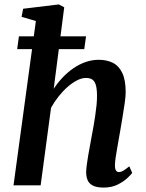

<svg xmlns="http://www.w3.org/2000/svg" viewBox="-20 -837 658 867"><path d="M448.5 10Q416.5 10 399 0.8Q381.5 -8.5 375.2 -24.5Q369 -40.5 369 -61.5Q369.5 -75 372 -93.5Q374.5 -112 378 -133.2Q381.5 -154.5 385.8 -176.5Q390 -198.5 393.5 -219Q397.5 -239.5 401.8 -263.8Q406 -288 409.8 -313.2Q413.5 -338.5 416 -363Q418.5 -387.5 418 -409.5Q417.5 -439 412 -455.5Q406.5 -472 395.8 -478.5Q385 -485 368 -485Q349 -485 328 -474.2Q307 -463.5 285.5 -444.8Q264 -426 244.8 -401.8Q225.5 -377.5 210.5 -350.5L163.5 0H41L142 -742L77.5 -761L84.5 -797.5L245.5 -817L270 -804L222.5 -436Q240.5 -463.5 263 -487.2Q285.5 -511 311.8 -529Q338 -547 366.8 -557Q395.5 -567 426 -567Q462.5 -567 489.8 -553.2Q517 -539.5 532.2 -507.5Q547.5 -475.5 547.5 -421Q547.5 -402.5 543.2 -371.8Q539 -341 533.2 -307.5Q527.5 -274 523 -247Q519.5 -228.5 516 -207.5Q512.5 -186.5 508.8 -165.8Q505 -145 502.2 -125.8Q499.5 -106.5 499 -91Q499 -73.5 504 -66.8Q509 -60 516 -60Q526 -60 536.2 -66Q546.5 -72 564 -86L577 -56Q572.5 -49.5 555.8 -33.5Q539 -17.5 512 -3.8Q485 10 448.5 10ZM65.5 -673H368.5L360.5 -615H57.5Z"/></svg>

Font: Merriweather 20pt SemiBold
Style: Italic
Weight: 600
Italic angle: -7.8°
Version: Version 2.101